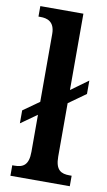

<svg xmlns="http://www.w3.org/2000/svg" viewBox="-87 -803 472 847"><g transform="rotate(10 149.0 -380.0)"><path d="M23 0H289V-47H279C242 -47 216 -59 216 -120V-359L293 -414V-474L216 -418V-760H23V-713H32C60 -713 96 -705 96 -648V-344L24 -293V-235L96 -286V-120C96 -59 70 -47 32 -47H23Z"/></g></svg>

Font: Noto Serif Ethiopic Condensed SemiBold
Style: Regular
Weight: 600
Width: 3
Designer: Monotype Design Team
Foundry: Monotype Imaging Inc.
Version: Version 2.102